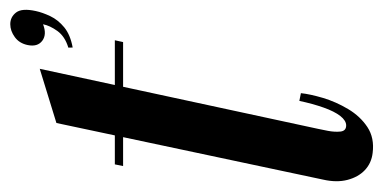

<svg xmlns="http://www.w3.org/2000/svg" viewBox="-212 -532 743 372"><g transform="rotate(-90 159.0 -346.5)"><path d="M106.2 -608.2 211.2 -640.5 94.8 -101Q93.5 -95.2 91 -82.2Q88.5 -69.2 89.6 -58Q90.8 -46.8 101.5 -46.8Q110.8 -46.8 119.8 -58.2Q128.8 -69.8 136.1 -90.6Q143.5 -111.5 149 -137.5L164 -134.5Q162.2 -117 154.8 -91.8Q147.2 -66.5 133.2 -43Q119.2 -19.5 98.2 -5.6Q77.2 8.2 48.2 4.5Q28.5 2.2 15 -10.5Q1.5 -23.2 -4 -44.2Q-9.5 -65.2 -3.5 -91.5ZM169.2 -479 172.8 -495H266.5L263 -479ZM22.8 -479 26 -495H88.8L85.2 -479ZM297.5 -634.1Q277.7 -626.4 265.5 -635.6Q253.3 -644.8 257.2 -663.8Q260.5 -680 272.6 -688.8Q284.7 -697.6 297.6 -697.6Q311.6 -697.6 320.3 -686.3Q329 -674.9 323.1 -648.1Q320.3 -635.2 313.2 -620.1Q306 -604.9 291.5 -593Q276.9 -581.1 252.4 -576.7L252.2 -585.1Q273.8 -591.6 284.4 -606.2Q294.9 -620.8 297.5 -634.1Z"/></g></svg>

Font: Emberly Black
Style: Italic
Weight: 900
Italic angle: -12°
Designer: Rajesh Rajput
Foundry: Rajesh Rajput
Version: Version 1.000